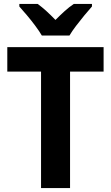

<svg xmlns="http://www.w3.org/2000/svg" viewBox="-20 -953 563 973"><path d="M335 0H188V-590H17V-714H505V-590H335ZM192 -773Q179 -795 159 -822Q139 -849 117 -875Q95 -901 78 -920V-933H171Q193 -917 215 -897Q237 -877 261 -852Q286 -877 308 -897Q330 -917 354 -933H446V-920Q429 -901 407.5 -875Q386 -849 365.5 -822Q345 -795 332 -773Z"/></svg>

Font: Noto Sans Lao SemiCondensed
Style: Bold
Weight: 700
Width: 4
Designer: Monotype Design Team
Foundry: Monotype Imaging Inc.
Version: Version 2.003; ttfautohint (v1.8.4.7-5d5b)